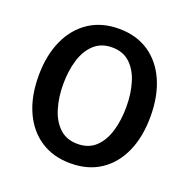

<svg xmlns="http://www.w3.org/2000/svg" viewBox="-129 -833 961 975"><g transform="rotate(20 351.5 -345.5)"><path d="M654 -345Q654 -455 617.5 -537Q581 -619 513.5 -664Q446 -709 352 -709Q259 -709 191 -664Q123 -619 86 -537Q49 -455 49 -345Q49 -234 86 -152.5Q123 -71 191 -26.5Q259 18 352 18Q446 18 513.5 -26.5Q581 -71 617.5 -152.5Q654 -234 654 -345ZM522 -348Q522 -277 504.5 -217.5Q487 -158 449.5 -122.5Q412 -87 352 -87Q293 -87 255 -122.5Q217 -158 199 -217.5Q181 -277 181 -348Q181 -420 199 -479Q217 -538 255 -573Q293 -608 352 -608Q411 -608 448.5 -573Q486 -538 504 -479Q522 -420 522 -348Z"/></g></svg>

Font: Repo DemiBold
Style: Regular
Weight: 600
Designer: Stefan Peev
Foundry: Context Ltd
Version: Version 1.502